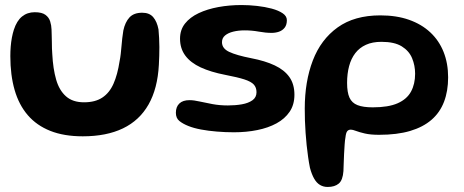

<svg xmlns="http://www.w3.org/2000/svg" viewBox="-20 -507 1842 762"><path d="M308.5 34Q234 34 179.8 12.5Q125.5 -9 90.2 -50Q55 -91 38 -150Q21 -209 21 -284.5Q21 -303.5 22.5 -322Q24 -340.5 27.2 -357.8Q30.5 -375 35 -389Q46.5 -424.5 67.5 -441.5Q88.5 -458.5 118 -458.5Q146.5 -458.5 160.5 -448Q174.5 -437.5 179.2 -421.8Q184 -406 184.5 -390.5Q185 -380 185.2 -367.2Q185.5 -354.5 185.8 -341Q186 -327.5 186.2 -315Q186.5 -302.5 187.5 -292Q190.5 -234 202.8 -191.2Q215 -148.5 241.8 -124.8Q268.5 -101 313.5 -101Q358 -101 386.2 -119.8Q414.5 -138.5 430.5 -174.8Q446.5 -211 454.5 -263.5Q457.5 -278 459.2 -293.2Q461 -308.5 462.2 -324Q463.5 -339.5 465.2 -355Q467 -370.5 469.5 -386Q476.5 -419 493.8 -437.8Q511 -456.5 544.5 -456.5Q573 -456.5 588 -439Q603 -421.5 609 -390.5Q610.5 -373.5 611.5 -356Q612.5 -338.5 612.5 -320.8Q612.5 -303 612 -285.2Q611.5 -267.5 610.5 -250Q605.5 -155.5 569.5 -92.2Q533.5 -29 468 2.5Q402.5 34 308.5 34Z M908.5 18Q874.5 18 840.8 15.2Q807 12.5 777.8 7Q748.5 1.5 727.5 -7Q706 -15.5 692 -26.8Q678 -38 678 -59.5Q678 -83 691.8 -96.2Q705.5 -109.5 732 -109.5Q749.5 -109.5 772.2 -104.2Q795 -99 823.5 -93.8Q852 -88.5 884.5 -88.5Q914 -88.5 939.8 -93Q965.5 -97.5 981.8 -109Q998 -120.5 998 -141Q998 -159.5 987.5 -171.2Q977 -183 950 -191.8Q923 -200.5 873.5 -210Q816.5 -221 776.5 -239.5Q736.5 -258 715.5 -286.2Q694.5 -314.5 694.5 -353.5Q694.5 -388.5 714.2 -413.5Q734 -438.5 768.5 -454.8Q803 -471 846.8 -479Q890.5 -487 938.5 -487Q968.5 -487 1000 -483.5Q1031.5 -480 1058.5 -472.8Q1085.5 -465.5 1102 -454.2Q1118.5 -443 1118.5 -427Q1118.5 -408.5 1109.8 -397.2Q1101 -386 1087.2 -381.2Q1073.5 -376.5 1058 -376.5Q1034.5 -376.5 1007 -381.5Q979.5 -386.5 951 -386.5Q926.5 -386.5 906 -381.5Q885.5 -376.5 873.2 -366.2Q861 -356 861 -339.5Q861 -314.5 889.8 -301Q918.5 -287.5 977 -276Q1032 -265.5 1070.2 -247.5Q1108.5 -229.5 1128.5 -201.2Q1148.5 -173 1148.5 -131Q1148.5 -91.5 1129.5 -63.5Q1110.5 -35.5 1077.5 -17.5Q1044.5 0.5 1001.2 9.2Q958 18 908.5 18Z M1280.5 235Q1263.5 235 1250 227Q1236.5 219 1226.8 202Q1217 185 1210 158.5Q1206 138.5 1202.8 115.8Q1199.5 93 1197 69Q1194.5 45 1192.8 20.2Q1191 -4.5 1190.2 -28.8Q1189.5 -53 1189.5 -76Q1189.5 -183.5 1221.5 -267Q1253.5 -350.5 1320 -398.2Q1386.5 -446 1489.5 -446Q1553.5 -446 1603.2 -428.5Q1653 -411 1687.8 -378.5Q1722.5 -346 1740.5 -300.8Q1758.5 -255.5 1758.5 -200Q1758.5 -145.5 1742.2 -103Q1726 -60.5 1692.5 -31.5Q1659 -2.5 1607.5 12.8Q1556 28 1484.5 28Q1450.5 28 1428 22.8Q1405.5 17.5 1392.5 12.5Q1379.5 7.5 1372.5 7.5Q1363 7.5 1358 13.8Q1353 20 1351 38.5Q1349 48.5 1347.8 66.5Q1346.5 84.5 1345.5 105Q1344.5 125.5 1344 143.5Q1343.5 161.5 1343 172Q1340.5 208 1324.5 221.5Q1308.5 235 1280.5 235ZM1459.5 -81Q1521.5 -81 1558.2 -97.2Q1595 -113.5 1611.2 -143.5Q1627.5 -173.5 1627.5 -214.5Q1627.5 -247 1615.5 -276Q1603.5 -305 1574.5 -323Q1545.5 -341 1494 -341Q1458 -341 1432.2 -329.2Q1406.5 -317.5 1390 -296Q1373.5 -274.5 1365.5 -244.5Q1357.5 -214.5 1357.5 -178Q1357.5 -140.5 1367 -119.5Q1376.5 -98.5 1398.8 -89.8Q1421 -81 1459.5 -81Z"/></svg>

Font: Gluten Thin Medium
Style: Regular
Weight: 500
Version: Version 1.300